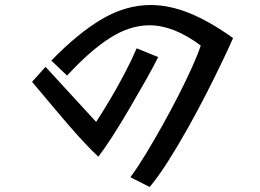

<svg xmlns="http://www.w3.org/2000/svg" viewBox="-20 -700 1040 767"><path d="M501 8Q531 -33 564 -87.5Q597 -142 630.5 -202Q664 -262 694 -321Q724 -380 747 -431Q770 -482 782 -518Q674 -599 577 -599Q499 -599 419.5 -548.5Q340 -498 248 -398L185 -458Q292 -568 387.5 -624Q483 -680 582 -680Q657 -680 738 -647Q819 -614 911 -548Q895 -511 867 -452.5Q839 -394 804 -325.5Q769 -257 730 -187.5Q691 -118 652 -56.5Q613 5 578 47ZM612 -472Q591 -430 559.5 -374.5Q528 -319 494 -261Q460 -203 428 -153.5Q396 -104 373 -74Q351 -94 319 -128Q287 -162 253 -201.5Q219 -241 188 -278Q157 -315 135 -341Q113 -367 108 -373L162 -433L364 -213Q389 -251 418.5 -300.5Q448 -350 476.5 -404Q505 -458 526 -507Z"/></svg>

Font: Moralerspace Krypton JPDOC
Style: Regular
Weight: 400
Version: v0.0.6; ttfautohint (v1.8.4.7-5d5b-dirty) -l 6 -r 45 -G 200 